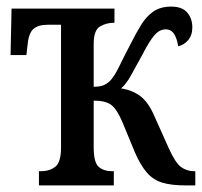

<svg xmlns="http://www.w3.org/2000/svg" viewBox="-20 -562 612 582"><path d="M98 0V-43H104Q130 -43 147.5 -56.5Q165 -70 165 -115V-487H125Q95 -487 80.5 -473.5Q66 -460 63 -421L60 -395H12L15 -536H327V-493H325Q303 -493 283.5 -482Q264 -471 264 -429V-299Q285 -299 297 -305Q309 -311 318 -322Q329 -335 342 -362Q355 -389 375 -427Q392 -461 408 -487Q424 -513 445.5 -527.5Q467 -542 499 -542Q532 -542 547.5 -524Q563 -506 563 -479Q563 -455 550 -440Q537 -425 520 -422Q517 -444 508 -458.5Q499 -473 482 -473Q463 -473 447.5 -454.5Q432 -436 412 -397Q390 -357 376.5 -332.5Q363 -308 347 -294Q381 -289 405.5 -270.5Q430 -252 448 -210L491 -114Q511 -69 528.5 -56Q546 -43 568 -43H572V0H542Q499 0 471.5 -8.5Q444 -17 425 -39Q406 -61 389 -100L351 -192Q334 -232 316.5 -244.5Q299 -257 264 -257V-116Q264 -69 279.5 -56Q295 -43 320 -43H325V0Z"/></svg>

Font: Noto Serif ExtraCondensed Medium
Style: Regular
Weight: 500
Width: 2
Designer: Monotype Design Team
Foundry: Monotype Imaging Inc.
Version: Version 2.015